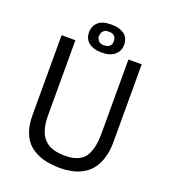

<svg xmlns="http://www.w3.org/2000/svg" viewBox="-150 -941 938 1060"><g transform="rotate(20 318.5 -411.0)"><path d="M475.6 -250Q475.6 -200.2 466.8 -164.1Q458 -128.9 441.4 -106.4Q423.8 -84 395.5 -74.2Q368.2 -63.5 328.1 -63.5Q307.6 -63.5 289.1 -65.4Q271.5 -68.4 255.9 -73.2Q240.2 -78.1 227.5 -85.9Q214.8 -93.8 205.1 -104.5Q194.3 -115.2 186.5 -129.9Q178.7 -144.5 173.8 -162.1Q168.9 -179.7 166 -201.2Q164.1 -223.6 164.1 -249Q164.1 -393.6 164.1 -682.6Q143.6 -682.6 83 -682.6Q83 -564.5 83 -210.9Q83 -155.3 98.6 -114.3Q113.3 -72.3 144.5 -44.9Q175.8 -17.6 220.7 -3.9Q266.6 9.8 327.1 9.8Q352.5 9.8 375 5.9Q398.4 2.9 419.9 -3.9Q440.4 -11.7 458 -21.5Q476.6 -32.2 491.2 -45.9Q505.9 -60.5 517.6 -79.1Q529.3 -97.7 537.1 -120.1Q544.9 -142.6 549.8 -168.9Q553.7 -196.3 553.7 -226.6Q553.7 -378.9 553.7 -682.6Q534.2 -682.6 475.6 -682.6Q475.6 -658.2 475.6 -611.3Q475.6 -564.5 475.6 -496.1Q475.6 -412.1 475.6 -349.6Q475.6 -288.1 475.6 -250ZM246.1 -690.4Q259.8 -679.7 278.3 -673.8Q296.9 -668 322.3 -668Q347.7 -668 367.2 -673.8Q385.7 -679.7 399.4 -691.4Q413.1 -703.1 418.9 -716.8Q425.8 -731.4 425.8 -749Q425.8 -769.5 418.9 -785.2Q411.1 -801.8 398.4 -811.5Q384.8 -821.3 365.2 -827.1Q346.7 -832 322.3 -832Q294.9 -832 275.4 -826.2Q255.9 -820.3 244.1 -808.6Q231.4 -796.9 225.6 -782.2Q219.7 -767.6 219.7 -749Q219.7 -730.5 226.6 -715.8Q232.4 -701.2 246.1 -690.4ZM290 -779.3Q294.9 -785.2 303.7 -788.1Q311.5 -790 322.3 -790Q333 -790 340.8 -788.1Q349.6 -785.2 354.5 -779.3Q360.4 -773.4 363.3 -765.6Q365.2 -758.8 365.2 -749Q365.2 -740.2 363.3 -733.4Q360.4 -726.6 354.5 -720.7Q348.6 -715.8 340.8 -712.9Q332 -710 321.3 -710Q310.5 -710 301.8 -712.9Q293.9 -715.8 289.1 -721.7Q284.2 -727.5 281.2 -734.4Q278.3 -741.2 278.3 -749Q279.3 -758.8 281.2 -765.6Q284.2 -773.4 290 -779.3Z"/></g></svg>

Font: Aptus Gothic JP
Style: Medium
Weight: 400
Designer: Fuminori Ogawa / Motoya
Version: Version 1